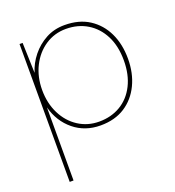

<svg xmlns="http://www.w3.org/2000/svg" viewBox="-133 -616 859 941"><g transform="rotate(-20 296.5 -145.5)"><path d="M70 220V-499H86L91 -341Q105 -387 136 -425.5Q167 -464 210.5 -487.5Q254 -511 308 -511Q384 -511 436.5 -477Q489 -443 517 -384.5Q545 -326 545 -250Q545 -175 516.5 -115.5Q488 -56 435.5 -22Q383 12 308 12Q227 12 169 -35.5Q111 -83 90 -161V220ZM308 -8Q371 -8 419.5 -37Q468 -66 495.5 -120.5Q523 -175 523 -249Q523 -324 495.5 -378Q468 -432 419.5 -461.5Q371 -491 308 -491Q248 -491 200 -459Q152 -427 124.5 -372Q97 -317 97 -249Q97 -180 124.5 -125Q152 -70 200 -39Q248 -8 308 -8Z"/></g></svg>

Font: DM Sans 20pt Thin
Style: Regular
Weight: 250
Version: Version 4.004;gftools[0.9.30]